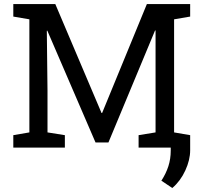

<svg xmlns="http://www.w3.org/2000/svg" viewBox="-20 -731 1008 951"><path d="M45.9 0V-61.5L125.5 -75.2V-635.3L45.9 -648.9V-710.9H125.5H253.9L482.9 -171.4H485.8L707.5 -710.9H921.9V-648.9L842.3 -635.3V-75.2L921.9 -61.5V0H666.5V-61.5L750.5 -75.2V-281.2V-579.6L748 -580.1L517.1 -25.4H453.1L214.4 -579.1L211.9 -578.6L215.3 -281.2V-75.2L301.3 -61.5V0ZM833.5 200.2 779.3 164.1Q802.2 128.9 814 92.3Q825.7 55.7 825.7 14.6V-59.6H921.9V13.2Q921.9 61 897.9 113.3Q874 165.5 833.5 200.2Z"/></svg>

Font: Roboto Slab LO
Style: Regular
Weight: 400
Designer: Google
Version: Version 2.000